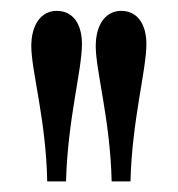

<svg xmlns="http://www.w3.org/2000/svg" viewBox="-20 -842 335 362"><path d="M190.5 -500H226C229 -616 256 -709.5 256 -759C256 -795 240 -821.5 208.5 -821.5C179 -821.5 160.5 -795.5 160.5 -755C160.5 -709 188 -614.5 190.5 -500ZM69 -500H104.5C107.5 -616 134.5 -709.5 134.5 -759C134.5 -795 119 -821.5 87 -821.5C57.5 -821.5 39 -795.5 39 -755C39 -709 67 -614.5 69 -500Z"/></svg>

Font: Libre Caslon Condensed SemiBold
Style: Regular
Weight: 600
Designer: Pablo Impallari, Rodrigo Fuenzalida, Katja Schimmel, Ertekin Erdin
Foundry: Pablo Impallari, Rodrigo Fuenzalida
Version: Version 2.000;gftools[0.9.33]